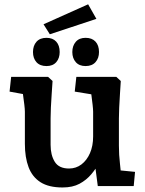

<svg xmlns="http://www.w3.org/2000/svg" viewBox="-20 -842 655 869"><path d="M263.2 6.5Q200.8 6.5 163.5 -17.2Q126.1 -41 109.4 -85.2Q92.6 -129.5 92.6 -191.1V-336.3Q92.6 -347.8 90 -369.1Q87.4 -390.5 83.9 -415.3Q80.4 -440.1 77.4 -460.9L133.1 -407.4L23.3 -427.4L30.5 -494H197.6L217.9 -475.4Q216.3 -449.9 214 -417.5Q211.6 -385 210.3 -355.1Q209 -325.3 209 -306.3V-186.2Q209 -140.3 227.8 -109.8Q246.6 -79.3 292.5 -79.3Q324.1 -79.3 348.6 -97.8Q373.1 -116.4 387.3 -149Q401.5 -181.7 401.5 -224.5V-336.3Q401.5 -347.2 399.1 -368.2Q396.8 -389.2 393.5 -413.4Q390.2 -437.5 387.2 -457.7L442.6 -407.1L318.3 -427.4L325.5 -494H506.5L526.7 -475.4Q525.1 -449.9 523 -417.5Q520.8 -385 519.5 -355.1Q518.2 -325.3 518.2 -306.3V-182.5Q518.2 -141.5 523 -100.6Q527.8 -59.7 531.5 -18.4L475.1 -75.7L591.2 -64.1L585.2 0H422.6L405.5 -130.1L429.5 -106.1Q414.6 -78.8 393 -53.1Q371.4 -27.4 340.1 -10.4Q308.9 6.5 263.2 6.5ZM367.4 -543Q338.6 -543 323 -560.7Q307.3 -578.5 307.3 -606.5Q307.3 -634.7 323 -652.8Q338.6 -670.8 367.4 -670.8Q396.1 -670.8 412.1 -653.8Q428.1 -636.7 428.1 -606.5Q428.1 -578.7 412.4 -560.9Q396.7 -543 367.4 -543ZM190.4 -543Q161 -543 145.1 -560.5Q129.3 -578.1 129.3 -606.5Q129.3 -635.1 145.1 -653Q161 -670.8 190.4 -670.8Q218.5 -670.8 234.3 -653.8Q250.1 -636.7 250.1 -606.5Q250.1 -578.5 234.6 -560.7Q219.1 -543 190.4 -543ZM205.5 -686.9 177 -732.1 378.9 -822.5 416.3 -756.6Z"/></svg>

Font: Andada Pro
Style: Regular
Weight: 400
Designer: Carolina Giovagnoli
Foundry: Huerta Tipografica
Version: Version 3.003